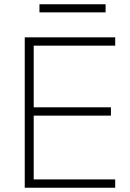

<svg xmlns="http://www.w3.org/2000/svg" viewBox="-20 -880 610 900"><path d="M96 0V-705H520V-666H138V-377H500V-338H138V-39H520V0ZM165 -822V-860H475V-822Z"/></svg>

Font: Nunito Sans 12pt ExtraLight 12pt ExtraLight
Style: Regular
Weight: 250
Version: Version 3.101;gftools[0.9.27]